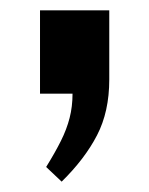

<svg xmlns="http://www.w3.org/2000/svg" viewBox="-20 -180 287 369"><path d="M98.5 169.1 68.7 140.9Q86 113 97.1 90.7Q108.3 68.3 113.8 46.6Q119.4 24.9 119.4 0H56.9V-160.1H190V-27.2Q190 34.7 166.4 80.1Q142.9 125.5 98.5 169.1Z"/></svg>

Font: Anaheim
Style: Regular
Weight: 400
Designer: Vernon Adams
Foundry: Vernon Adams
Version: Version 2.001